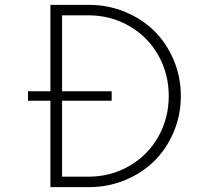

<svg xmlns="http://www.w3.org/2000/svg" viewBox="-20 -770 822 790"><path d="M187.5 -355.5H95.2V-394.5H187.5V-750H345.7Q424.8 -750 494.9 -720.9Q564.9 -691.9 615.2 -642.1Q665.5 -592.3 694.8 -522.7Q724.1 -453.1 724.1 -375Q724.1 -296.9 694.8 -227.3Q665.5 -157.7 615.2 -107.9Q564.9 -58.1 494.9 -29.1Q424.8 0 345.7 0H187.5ZM439.5 -355.5H235.4V-43H343.3Q435.1 -43 511.2 -86.7Q587.4 -130.4 630.9 -206.5Q674.3 -282.7 674.3 -375Q674.3 -467.3 630.9 -543.5Q587.4 -619.6 511.2 -663.3Q435.1 -707 343.3 -707H235.4V-394.5H439.5Z"/></svg>

Font: Spartan MB Light
Style: Regular
Weight: 300
Designer: Matt Bailey, Mirko Velimirovic
Foundry: Matt Bailey
Version: Version 1.005